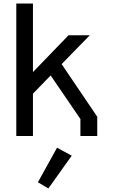

<svg xmlns="http://www.w3.org/2000/svg" viewBox="-20 -768 640 1084"><path d="M72 -748V0H166V-239L266 -342L434 -96V0H529V-109L328 -406L487 -569H367L166 -361V-748ZM253 296 385 111 302 66 194 261Z"/></svg>

Font: Kode Mono Medium
Style: Regular
Weight: 500
Monospace: yes
Designer: Isa Ozler
Foundry: Kadena LLC
Version: Version 1.206;gftools[0.9.28]